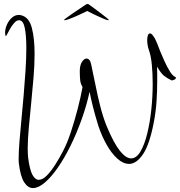

<svg xmlns="http://www.w3.org/2000/svg" viewBox="-20 -843 915 977"><path d="M148 114Q122 114 103 84.5Q84 55 76 -11Q75 -16 75 -23.5Q75 -31 75 -39Q75 -72 79 -122.5Q83 -173 89 -234Q95 -295 100.5 -359.5Q106 -424 110 -486Q114 -548 114 -599Q114 -662 106 -701Q98 -740 77 -740Q64 -740 51.5 -725.5Q39 -711 29.5 -693.5Q20 -676 14.5 -665.5Q9 -655 8 -662Q7 -666 6.5 -669.5Q6 -673 6 -677Q6 -696 15 -717Q24 -738 40 -752.5Q56 -767 76 -767Q80 -767 83 -766.5Q86 -766 89 -765Q128 -755 142 -701Q156 -647 156 -570Q156 -512 150.5 -447Q145 -382 138.5 -316.5Q132 -251 126.5 -192Q121 -133 121 -88Q121 -75 121.5 -63.5Q122 -52 123 -42Q131 21 145 46.5Q159 72 177 72Q197 72 218.5 50Q240 28 261 -5Q282 -38 299 -71Q322 -114 341 -172Q360 -230 375.5 -290Q391 -350 400 -400Q390 -417 388 -435Q386 -453 386 -481Q386 -511 397 -528Q408 -545 420 -545Q438 -545 444 -515Q455 -465 466 -409.5Q477 -354 490.5 -301Q504 -248 522 -203Q559 -114 590 -75.5Q621 -37 647 -37Q674 -37 694.5 -71.5Q715 -106 729 -162.5Q743 -219 750 -285.5Q757 -352 757 -416Q757 -469 752.5 -515Q748 -561 737 -590Q733 -602 731 -615Q729 -628 729 -639Q729 -653 732.5 -663Q736 -673 743 -673Q751 -673 759 -661Q770 -647 779.5 -622.5Q789 -598 796 -580Q804 -560 817 -531.5Q830 -503 844.5 -479.5Q859 -456 873 -451Q875 -450 875 -447Q875 -441 866 -437Q857 -433 853 -434Q830 -445 814.5 -457.5Q799 -470 779 -504Q780 -486 780 -467.5Q780 -449 780 -431Q780 -379 776.5 -327Q773 -275 763 -222Q741 -107 707.5 -58Q674 -9 637 -9Q607 -9 577.5 -35.5Q548 -62 523 -106Q498 -150 480 -204Q464 -256 453 -299.5Q442 -343 436 -376Q420 -304 394.5 -233Q369 -162 338 -99.5Q307 -37 273.5 11Q240 59 207.5 86.5Q175 114 148 114ZM310 -740Q306 -740 306 -742Q306 -743 318.5 -752.5Q331 -762 349.5 -774.5Q368 -787 386 -799Q404 -811 414 -818Q422 -823 426 -823Q430 -823 437 -817Q447 -810 463 -798Q479 -786 495.5 -773.5Q512 -761 523 -752Q534 -743 534 -742Q534 -740 531 -740Q525 -740 505 -748.5Q485 -757 462 -768Q439 -779 424 -787Q410 -780 385 -768.5Q360 -757 338 -748.5Q316 -740 310 -740Z"/></svg>

Font: Inspiration
Style: Regular
Weight: 400
Designer: Robert E. Leuschke
Foundry: Robert E. Leuschke
Version: Version 2.010; ttfautohint (v1.8.3)